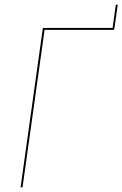

<svg xmlns="http://www.w3.org/2000/svg" viewBox="-20 -800 523 820"><path d="M474.6 -779.8H482.9L468.8 -680.7L466.8 -672.4H170.4L76.2 0H67.9L163.1 -680.7H460.9Z"/></svg>

Font: Fira Sans Compressed Eight
Style: Italic
Weight: 100
Width: 3
Italic angle: -8°
Designer: Carrois Corporate & Edenspiekermann AG
Foundry: Carrois Corporate GbR & Edenspiekermann AG
Version: Version 4.203;PS 004.203;hotconv 1.0.88;makeotf.lib2.5.64775